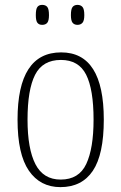

<svg xmlns="http://www.w3.org/2000/svg" viewBox="-20 -758 497 788"><path d="M228 10Q145 10 98.5 -57.5Q52 -125 52 -267Q52 -543 231 -543Q406 -543 406 -267Q406 -124 361 -57Q316 10 228 10ZM229 -21Q304 -21 334 -85Q364 -149 364 -267Q364 -391 333.5 -451.5Q303 -512 230 -512Q155 -512 124 -451Q93 -390 93 -267Q93 -147 125.5 -84Q158 -21 229 -21ZM298 -656Q285 -656 278 -664.5Q271 -673 271 -696Q271 -721 278 -729.5Q285 -738 298 -738Q311 -738 318.5 -729.5Q326 -721 326 -696Q326 -673 318.5 -664.5Q311 -656 298 -656ZM153 -656Q140 -656 133.5 -664.5Q127 -673 127 -696Q127 -721 133.5 -729.5Q140 -738 153 -738Q167 -738 174 -729.5Q181 -721 181 -696Q181 -673 174 -664.5Q167 -656 153 -656Z"/></svg>

Font: Noto Serif Tamil Condensed ExtraLight
Style: Regular
Weight: 200
Width: 3
Designer: Indian Type Foundry, Tom Grace, and the Monotype Design Team
Foundry: Monotype Imaging Inc.
Version: Version 2.004; ttfautohint (v1.8.4.7-5d5b)